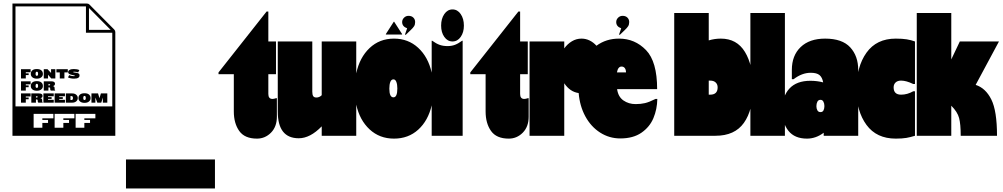

<svg xmlns="http://www.w3.org/2000/svg" viewBox="-20 -763 5634 1079"><path d="M50 -743H469Q477 -743 482 -738L622 -597Q628 -591 628 -583V0H50ZM611 -165V-579H463V-727H67V-165ZM602 -595 480 -718V-595ZM153 -347V-348Q153 -360 161.5 -367.5Q170 -375 187 -375Q204 -375 212.5 -367.5Q221 -360 221 -348V-347Q221 -336 212 -328.5Q203 -321 187 -321Q171 -321 162 -328.5Q153 -336 153 -347ZM362 -328 369 -341Q380 -335 395 -335Q401 -335 401 -337Q401 -339 389.5 -341Q378 -343 370.5 -346.5Q363 -350 363 -358Q363 -365 371 -370Q379 -375 395 -375Q414 -375 426 -369L419 -356Q410 -360 397 -360Q391 -360 391 -358Q391 -356 401.5 -355Q412 -354 419.5 -351Q427 -348 427 -339Q427 -321 396 -321Q376 -321 362 -328ZM98 -374H152V-357H125V-351H141V-341H125V-322H98ZM226 -374H247L267 -353V-374H291V-322H268L250 -343V-322H226ZM316 -356H297V-374H361V-356H342V-322H316ZM194 -347V-349Q194 -360 187 -360Q180 -360 180 -349V-347Q180 -337 187 -337Q194 -337 194 -347ZM153 -279V-280Q153 -292 161.5 -299.5Q170 -307 187 -307Q204 -307 212.5 -299.5Q221 -292 221 -280V-279Q221 -268 212 -260.5Q203 -253 187 -253Q171 -253 162 -260.5Q153 -268 153 -279ZM98 -306H152V-289H125V-283H141V-273H125V-254H98ZM226 -306H268Q289 -306 289 -293V-292Q289 -281 276 -279Q287 -279 287 -267V-263Q287 -258 290 -255V-254H267Q265 -254 263.5 -256.5Q262 -259 262 -262V-267Q262 -272 256 -272H252V-254H226ZM194 -279V-281Q194 -292 187 -292Q180 -292 180 -281V-279Q180 -269 187 -269Q194 -269 194 -279ZM256 -283Q262 -283 262 -287Q262 -290 256 -290H252V-283ZM421 -211V-212Q421 -224 429.5 -231.5Q438 -239 455 -239Q472 -239 480.5 -231.5Q489 -224 489 -212V-211Q489 -200 480 -192.5Q471 -185 455 -185Q439 -185 430 -192.5Q421 -200 421 -211ZM98 -238H152V-221H125V-215H141V-205H125V-186H98ZM156 -238H198Q219 -238 219 -225V-224Q219 -213 206 -211Q217 -211 217 -199V-195Q217 -190 220 -187V-186H197Q195 -186 193.5 -188.5Q192 -191 192 -194V-199Q192 -204 186 -204H182V-186H156ZM224 -238H282V-222H250V-217H270V-207H250V-202H282V-186H224ZM287 -238H345V-222H313V-217H333V-207H313V-202H345V-186H287ZM350 -238H385Q400 -238 408.5 -230.5Q417 -223 417 -213V-211Q417 -201 408.5 -193.5Q400 -186 385 -186H350ZM494 -238H531L539 -211L547 -238H583V-186H558V-215L549 -186H527L516 -215V-186H494ZM462 -211V-213Q462 -224 455 -224Q448 -224 448 -213V-211Q448 -201 455 -201Q462 -201 462 -211ZM382 -201Q390 -201 390 -212Q390 -223 382 -223H376V-201ZM186 -215Q192 -215 192 -219Q192 -222 186 -222H182V-215ZM218 -45V-72H250V-89H218V-98H280V-123H169V-45ZM336 -45V-72H368V-89H336V-98H398V-123H287V-45ZM454 -45V-72H486V-89H454V-98H516V-123H405V-45Z M1188 133V296H688V133Z M2587 -619Q2587 -581 2569 -555.5Q2551 -530 2523 -530Q2495 -530 2477 -555.5Q2459 -581 2459 -619Q2459 -658 2477 -684Q2495 -710 2523 -710Q2551 -710 2569 -684Q2587 -658 2587 -619ZM1531 -211H1536V-107Q1536 -51 1503 -17.5Q1470 16 1424 16Q1355 16 1324.5 -27Q1294 -70 1294 -137V-346H1208V-356L1478 -698H1488V-530H1531V-346H1488V-235Q1488 -207 1511 -207Q1519 -207 1531 -211ZM2946 -211H2951V-107Q2951 -51 2918 -17.5Q2885 16 2839 16Q2770 16 2739.5 -27Q2709 -70 2709 -137V-346H2623V-356L2893 -698H2903V-530H2946V-346H2903V-235Q2903 -207 2926 -207Q2934 -207 2946 -211ZM2240 -639Q2240 -653 2250.5 -663.5Q2261 -674 2276 -674Q2293 -674 2303 -664Q2313 -654 2313 -639Q2313 -625 2307 -615.5Q2301 -606 2287 -593L2260 -567L2256 -569L2268 -604Q2240 -614 2240 -639ZM3443 -639Q3443 -653 3453.5 -663.5Q3464 -674 3479 -674Q3496 -674 3506 -664Q3516 -654 3516 -639Q3516 -625 3510 -615.5Q3504 -606 3490 -593L3463 -567L3459 -569L3471 -604Q3443 -614 3443 -639ZM2149 -569 2148 -571 2193 -641H2195L2240 -571L2239 -569ZM2577 -534H2580V0H2406V-171Q2386 -85 2330.5 -34.5Q2275 16 2194 16Q2113 16 2057 -36Q2001 -88 1982 -175V0H1788V-53Q1723 14 1659 14Q1541 14 1541 -136V-530H1735V-248Q1735 -231 1740 -223Q1745 -215 1758 -215Q1775 -215 1788 -228V-530H1982V-351Q2001 -440 2057 -493Q2113 -546 2194 -546Q2274 -546 2330 -494.5Q2386 -443 2406 -355V-534H2409Q2431 -518 2450.5 -511Q2470 -504 2495 -504Q2518 -504 2536.5 -511Q2555 -518 2577 -534ZM3674 -207Q3673 -149 3652 -99Q3631 -49 3584.5 -17Q3538 15 3466 15Q3404 15 3352.5 -18Q3301 -51 3269.5 -109Q3238 -167 3232 -240Q3183 -247 3151 -295V0H2956V-530H3151V-491Q3169 -516 3194 -531Q3219 -546 3248 -546Q3272 -546 3293.5 -535.5Q3315 -525 3332 -506Q3386 -546 3459 -546Q3548 -546 3610.5 -481.5Q3673 -417 3673 -262H3448Q3454 -219 3483.5 -198.5Q3513 -178 3552 -178Q3581 -178 3604.5 -183.5Q3628 -189 3664 -207ZM3447 -356H3498Q3498 -371 3491.5 -380Q3485 -389 3473 -389Q3453 -389 3447 -356ZM2213 -266Q2213 -288 2207.5 -302.5Q2202 -317 2191 -317Q2179 -317 2173.5 -302.5Q2168 -288 2168 -265Q2168 -216 2191 -216Q2213 -216 2213 -266Z M4212 -273Q4212 -145 4160.5 -72.5Q4109 0 4001 0H3769V-690H3963V-536Q3996 -546 4031 -546Q4121 -546 4166.5 -471Q4212 -396 4212 -273ZM4013 -272Q4013 -289 4002 -299.5Q3991 -310 3971 -310H3963V-231H3971Q4013 -231 4013 -272Z M4391 -690V0H4197V-690Z M4803 -370V0H4609V-17Q4565 16 4515 16Q4446 16 4411 -27.5Q4376 -71 4376 -144Q4376 -222 4416.5 -265.5Q4457 -309 4534 -309Q4572 -309 4606 -300Q4601 -328 4585.5 -341Q4570 -354 4536 -354Q4487 -354 4440 -318H4430V-370Q4430 -451 4479.5 -498.5Q4529 -546 4617 -546Q4713 -546 4758 -497Q4803 -448 4803 -370ZM4613 -167Q4613 -181 4607.5 -191.5Q4602 -202 4591 -202Q4579 -202 4573.5 -191.5Q4568 -181 4568 -166Q4568 -153 4573.5 -143Q4579 -133 4591 -133Q4603 -133 4608 -143Q4613 -153 4613 -167Z M5044 -231Q5079 -231 5112 -250H5122V0Q5097 8 5073.5 12Q5050 16 5014 16Q4906 16 4849.5 -61Q4793 -138 4793 -259Q4793 -388 4849.5 -467Q4906 -546 5014 -546Q5051 -546 5075.5 -542Q5100 -538 5122 -530V-291H5112Q5073 -310 5044 -310Q5024 -310 5013 -299.5Q5002 -289 5002 -272Q5002 -231 5044 -231Z M5583 0H5379Q5379 -65 5370 -99.5Q5361 -134 5326 -169V0H5132V-690H5326V-429L5374 -530H5594L5463 -286Q5519 -268 5551 -204Q5583 -140 5583 0Z"/></svg>

Font: FFF_tuoi-tre Black
Style: Regular
Weight: 900
Designer: bBox Type GmbH
Foundry: bBox Type GmbH
Version: Version 1.001